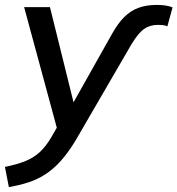

<svg xmlns="http://www.w3.org/2000/svg" viewBox="-53 -533 721 780"><path d="M-17 227 -33 145Q17 135 51 121Q85 107 109 84.5Q133 62 154 27L188 -32L184 9L45 -504H150L254 -84H227L403 -397Q426 -438 451.5 -463.5Q477 -489 509 -501Q541 -513 584 -513Q604 -513 620 -510.5Q636 -508 648 -503L627 -426Q618 -430 608 -431Q598 -432 589 -432Q556 -432 532.5 -415.5Q509 -399 481 -353L255 36Q225 86 194.5 120Q164 154 131.5 175Q99 196 62 208Q25 220 -17 227Z"/></svg>

Font: Mulish ExtraLight SemiBold
Style: Italic
Weight: 600
Italic angle: -9°
Version: Version 3.603